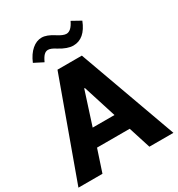

<svg xmlns="http://www.w3.org/2000/svg" viewBox="-220 -1090 1139 1230"><g transform="rotate(-30 349.5 -475.5)"><path d="M229 -162.6 175.3 0H-2.4L259.3 -721.7H439.5L700.2 0H522.5L470.7 -162.6ZM347.7 -532.2 269 -287.6H430.2L352.5 -532.2ZM144.5 -838.4Q167 -892.1 200.9 -921.4Q234.9 -950.7 273.4 -950.7Q311 -950.7 362.3 -917Q401.4 -891.6 424.8 -891.6Q460.4 -891.6 488.3 -950.7L554.2 -914.1Q511.2 -804.2 425.8 -804.2Q382.8 -804.2 325.7 -839.4Q306.2 -852.1 293 -857.2Q279.8 -862.3 269.5 -862.3Q252.9 -862.3 239.3 -848.9Q225.6 -835.4 211.4 -804.2Z"/></g></svg>

Font: Estedad-FD ExtraBold
Style: Regular
Weight: 800
Designer: Amin Abedi
Version: Version 7.3